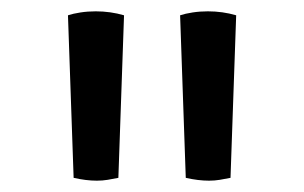

<svg xmlns="http://www.w3.org/2000/svg" viewBox="-20 -899 537 339"><path d="M308 -585 298 -872Q307 -875 320 -877Q333 -879 347 -879Q373 -879 397 -872L387 -585Q377 -583 368 -581.5Q359 -580 349 -580Q330 -580 308 -585ZM110 -585 100 -872Q109 -875 122 -877Q135 -879 149 -879Q175 -879 199 -872L189 -585Q179 -583 170 -581.5Q161 -580 151 -580Q132 -580 110 -585Z"/></svg>

Font: Borel
Style: Regular
Weight: 400
Designer: Rosalie Wagner
Foundry: ANRT
Version: Version 1.007; ttfautohint (v1.8.4.7-5d5b)